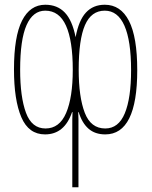

<svg xmlns="http://www.w3.org/2000/svg" viewBox="-20 -558 640 810"><path d="M422 -538Q489 -538 524 -470Q559 -402 559 -262Q559 9 424 9Q381 9 353.5 -15Q326 -39 312 -85H310Q311 -70 311 -55.5Q311 -41 311 -26V232H285V-26Q285 -41 285 -55.5Q285 -70 286 -85H284Q252 9 170 9Q101 9 70 -63.5Q39 -136 39 -265Q39 -404 73 -471Q107 -538 171 -538Q222 -538 253.5 -505Q285 -472 299 -401Q312 -472 342.5 -505Q373 -538 422 -538ZM422 -513Q365 -513 338.5 -452Q312 -391 312 -264Q312 -149 337.5 -82.5Q363 -16 424 -16Q480 -16 506.5 -80Q533 -144 533 -262Q533 -386 505 -449.5Q477 -513 422 -513ZM171 -513Q119 -513 92 -452Q65 -391 65 -264Q65 -149 89.5 -82.5Q114 -16 172 -16Q231 -16 259 -81.5Q287 -147 287 -264Q287 -386 258.5 -449.5Q230 -513 171 -513Z"/></svg>

Font: Noto Sans Mono Thin
Style: Regular
Weight: 100
Designer: Monotype Design Team
Foundry: Monotype Imaging Inc.
Version: Version 2.014